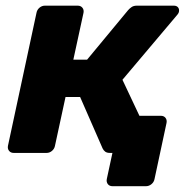

<svg xmlns="http://www.w3.org/2000/svg" viewBox="-20 -540 664 678"><path d="M377.3 117.5Q366.6 117.5 360.9 110.3Q355.1 103 357.1 92.4L377 0L369.5 -7.5L359.3 -131.1H548Q558.6 -131.1 564.4 -123.9Q570.1 -116.6 568.1 -106L525.6 92.4Q523.6 103 514.9 110.3Q506.1 117.5 495.5 117.5ZM28.6 0Q18 0 12.1 -7.2Q6.1 -14.5 8.1 -25.1L108.9 -494.9Q110.9 -505.5 119.4 -512.8Q128 -520 138.6 -520H254.4Q265 -520 270.9 -512.8Q276.9 -505.5 274.9 -494.9L239 -329.4H287.6L432.1 -503.8Q436.6 -509.3 444.1 -514.6Q451.5 -520 463 -520H593.9Q603.5 -520 608.4 -514.3Q613.4 -508.6 612.1 -499.8Q611.5 -493.6 604.5 -485.9L412.4 -258.3L518.5 -33.2Q519.9 -30.5 520.6 -27.5Q521.2 -24.5 520.2 -20.2Q519.2 -11.4 511.4 -5.7Q503.5 0 493.9 0H368.4Q357.5 0 351.6 -4.4Q345.6 -8.9 342.3 -15.9L262.9 -197.5H211.4L174.1 -25.1Q172.1 -14.5 163.6 -7.2Q155 0 144.4 0Z"/></svg>

Font: Rubik Light
Style: Italic
Weight: 300
Italic angle: -12°
Designer: Hubert and Fischer
Foundry: Hubert and Fischer
Version: Version 2.300;gftools[0.9.30]